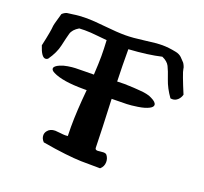

<svg xmlns="http://www.w3.org/2000/svg" viewBox="-125 -875 1083 1021"><g transform="rotate(20 416.5 -364.5)"><path d="M330.1 -366.2Q330.1 -366.2 310.5 -366.2Q193.4 -366.2 138.7 -393.6Q121.1 -402.3 121.1 -413.1Q121.1 -426.8 150.4 -439.5Q168 -447.3 192.4 -451.2Q216.8 -455.1 233.9 -455.6Q251 -456.1 286.6 -456.5Q322.3 -457 337.9 -457Q341.8 -523.4 341.8 -562.5Q341.8 -603.5 338.9 -652.3Q321.3 -653.3 283.2 -657.7Q245.1 -662.1 211.9 -662.1Q207 -662.1 196.8 -661.6Q186.5 -661.1 180.7 -661.1Q147.5 -641.6 140.1 -615.2Q132.8 -588.9 123 -544.4Q113.3 -500 80.1 -453.1Q74.2 -448.2 66.4 -448.2Q43.9 -448.2 24.4 -508.8Q35.2 -556.6 40 -584.5Q44.9 -612.3 44.9 -618.7Q44.9 -625 49.3 -643.1Q53.7 -661.1 65.4 -700.2Q72.3 -707 79.6 -710.9Q86.9 -714.8 91.8 -715.8Q96.7 -716.8 106.9 -717.8Q117.2 -718.8 122.1 -719.7Q157.2 -725.6 201.2 -725.6Q236.3 -725.6 306.6 -718.3Q377 -710.9 421.9 -710.9Q464.8 -710.9 529.8 -719.7Q594.7 -728.5 627 -728.5Q662.1 -728.5 705.1 -719.7Q725.6 -715.8 739.3 -703.1Q758.8 -682.6 761.2 -680.2Q763.7 -677.7 769 -667Q774.4 -656.2 774.9 -647.5Q775.4 -638.7 788.6 -603.5Q801.8 -568.4 822.3 -519.5Q817.4 -501 804.2 -488.8Q791 -476.6 773.4 -476.6Q766.6 -476.6 763.7 -477.5Q731.4 -522.5 716.3 -567.4Q701.2 -612.3 689.9 -634.8Q678.7 -657.2 647.5 -670.9Q573.2 -653.3 463.9 -646.5Q463.9 -550.8 466.8 -464.8Q479.5 -465.8 505.9 -465.8Q526.4 -465.8 537.1 -464.8Q543 -464.8 559.1 -463.9Q575.2 -462.9 581.1 -462.4Q586.9 -461.9 599.6 -460.9Q612.3 -460 619.1 -459Q626 -458 635.3 -456.1Q644.5 -454.1 651.9 -451.7Q659.2 -449.2 666 -445.3Q696.3 -430.7 696.3 -415Q696.3 -403.3 677.7 -393.6Q655.3 -381.8 616.7 -376Q578.1 -370.1 556.2 -369.6Q534.2 -369.1 470.7 -368.2Q478.5 -190.4 480.5 -94.7Q480.5 -83 495.1 -83Q499 -83 510.3 -84.5Q521.5 -85.9 527.3 -85.9Q542 -85.9 546.9 -78.1Q558.6 -62.5 558.6 -42Q558.6 -16.6 539.1 0Q466.8 0 431.2 -1Q395.5 -2 339.4 -8.3Q283.2 -14.6 210.9 -27.3Q195.3 -43 195.3 -62.5Q195.3 -75.2 203.1 -85.9Q217.8 -106.4 247.1 -106.4Q255.9 -106.4 274.9 -104Q293.9 -101.6 304.7 -101.6Q314.5 -101.6 319.3 -102.5Q319.3 -112.3 318.8 -129.9Q318.4 -147.5 318.4 -155.3Q318.4 -243.2 330.1 -366.2Z"/></g></svg>

Font: LPEducational
Style: Medium
Weight: 500
Designer: Based on Essays1743, by John Stracke, which says:

Based on the typeface in a 1743 English translation of the essays of 
Version: Version 001.204